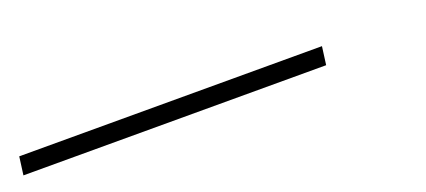

<svg xmlns="http://www.w3.org/2000/svg" viewBox="-30 -108 661 298"><g transform="rotate(-20 301.0 41.0)"><path d="M-14 26H486L482 56H-18Z"/></g></svg>

Font: Urbanist Thin
Style: Italic
Weight: 100
Italic angle: -8°
Designer: Corey Hu
Foundry: Corey Hu
Version: Version 1.321; ttfautohint (v1.8.4.7-5d5b)